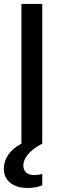

<svg xmlns="http://www.w3.org/2000/svg" viewBox="-41 -727 301 972"><path d="M67.4 -707H172.9V0H67.4ZM-21.5 127Q-21.5 89.4 1.2 56.2Q23.9 22.9 67.4 0H172.9Q126.5 24.4 101.8 53.2Q77.1 82 77.1 111.3Q77.1 133.8 91.6 146.5Q106 159.2 132.8 159.2Q153.8 159.2 172.9 153.3V210.9Q140.1 224.6 99.6 224.6Q43.5 224.6 11 198.5Q-21.5 172.4 -21.5 127Z"/></svg>

Font: Wanted Sans Medium
Style: Regular
Weight: 500
Designer: Original Design by Kil Hyung-jin and Kang Hanbin, Wanted Lab, Inc; Hangeul from Source Han Sans by Jang Soo-young and Ka
Foundry: Wanted Lab, Inc.
Version: Version 1.001